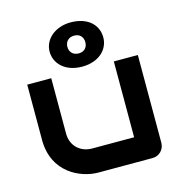

<svg xmlns="http://www.w3.org/2000/svg" viewBox="-113 -879 924 981"><g transform="rotate(-15 348.5 -389.0)"><path d="M637 -528H510V-127H288C227 -127 179 -169 179 -235V-528H52V-235C52 -63 193 0 287 0H574C609 0 637 -28 637 -64ZM206 -661C206 -597 259 -544 348 -544C436 -544 490 -597 490 -661C490 -725 441 -778 348 -778C264 -778 206 -725 206 -661ZM300 -661C300 -687 317 -708 348 -708C379 -708 395 -687 395 -661C395 -635 379 -614 348 -614C317 -614 300 -635 300 -661Z"/></g></svg>

Font: Audiowide
Style: Regular
Weight: 400
Designer: Astigmatic (AOETI)
Foundry: Astigmatic (AOETI)
Version: Version 1.002